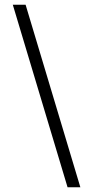

<svg xmlns="http://www.w3.org/2000/svg" viewBox="-20 -790 388 810"><path d="M265 0 34 -770H88L319 0Z"/></svg>

Font: Junction Light
Style: Regular
Weight: 300
Designer: Caroline Hadilaksono
Foundry: Caroline Hadilaksono, Tyler Finck, The League of Moveable Type
Version: Version 2.000; ttfautohint (v1.8.3)